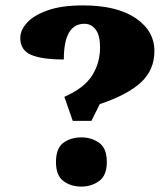

<svg xmlns="http://www.w3.org/2000/svg" viewBox="-20 -681 620 710"><path d="M318 -234H249L218 -323Q291 -355 320.5 -401.5Q350 -448 350 -506Q350 -550 334 -571.5Q318 -593 292 -593Q216 -593 216 -461Q136 -461 95.5 -478Q55 -495 55 -541Q55 -569 79.5 -596.5Q104 -624 155.5 -642.5Q207 -661 287 -661Q412 -661 481.5 -614Q551 -567 551 -492Q551 -423 502 -377Q453 -331 349 -296ZM281 9Q242 9 214.5 -11.5Q187 -32 187 -82Q187 -133 214.5 -153Q242 -173 281 -173Q318 -173 346.5 -153Q375 -133 375 -82Q375 -32 346.5 -11.5Q318 9 281 9Z"/></svg>

Font: Noto Serif Telugu Black
Style: Regular
Weight: 900
Designer: Jelle Bosma - Monotype Design Team
Foundry: Monotype Imaging Inc.
Version: Version 2.005; ttfautohint (v1.8.4.7-5d5b)